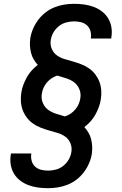

<svg xmlns="http://www.w3.org/2000/svg" viewBox="-20 -843 640 1006"><path d="M232 143Q205 143 179 139.5Q153 136 129 127Q105 118 85 102.5Q65 87 52.5 65.5Q40 44 36 18Q32 -8 37 -35V-39H144V-37Q141 -18 146 0Q151 18 164 30Q177 42 195 46.5Q213 51 232 51Q252 51 273 45.5Q294 40 311.5 26Q329 12 340 -7Q351 -26 354 -47Q358 -71 349 -92.5Q340 -114 322 -127Q304 -140 281.5 -146.5Q259 -153 236.5 -159.5Q214 -166 192.5 -174.5Q171 -183 152.5 -196Q134 -209 120.5 -227Q107 -245 99 -266Q91 -287 89.5 -311Q88 -335 92 -359Q95 -379 102.5 -399Q110 -419 120.5 -438Q131 -457 146 -473.5Q161 -490 178 -503Q166 -516 156.5 -532Q147 -548 142.5 -566.5Q138 -585 137 -604.5Q136 -624 139 -644Q143 -669 154 -694Q165 -719 181.5 -740.5Q198 -762 219.5 -778.5Q241 -795 266.5 -805Q292 -815 317.5 -819Q343 -823 368 -823Q395 -823 421 -819.5Q447 -816 471 -807Q495 -798 515 -782.5Q535 -767 547.5 -745.5Q560 -724 564 -698Q568 -672 563 -645V-641H456V-643Q459 -662 454 -680Q449 -698 436 -710Q423 -722 405 -726.5Q387 -731 368 -731Q348 -731 327 -725.5Q306 -720 288.5 -706Q271 -692 260 -673Q249 -654 246 -633Q242 -609 251 -587.5Q260 -566 278 -553Q296 -540 318.5 -533.5Q341 -527 363.5 -520.5Q386 -514 407.5 -505.5Q429 -497 447.5 -484Q466 -471 479.5 -453Q493 -435 501 -414Q509 -393 510.5 -369Q512 -345 508 -321Q505 -301 497.5 -281Q490 -261 479.5 -242Q469 -223 454 -206.5Q439 -190 422 -177Q434 -164 443.5 -148Q453 -132 457.5 -113.5Q462 -95 463 -75.5Q464 -56 461 -36Q457 -11 446 14Q435 39 418.5 60.5Q402 82 380.5 98.5Q359 115 333.5 125Q308 135 282.5 139Q257 143 232 143ZM320 -233Q336 -238 350 -247.5Q364 -257 375 -270Q386 -283 392.5 -298.5Q399 -314 401 -329Q405 -354 395.5 -376.5Q386 -399 367.5 -412.5Q349 -426 326 -433Q303 -440 280 -447Q264 -442 250 -432.5Q236 -423 225 -410Q214 -397 207.5 -381.5Q201 -366 199 -351Q195 -326 204.5 -303.5Q214 -281 232.5 -267.5Q251 -254 274 -247Q297 -240 320 -233Z"/></svg>

Font: Iosevka Etoile Semibold
Style: Italic
Weight: 600
Italic angle: -9°
Designer: Belleve Invis
Foundry: Belleve Invis
Version: Version 22.1.2; ttfautohint (v1.8.4)